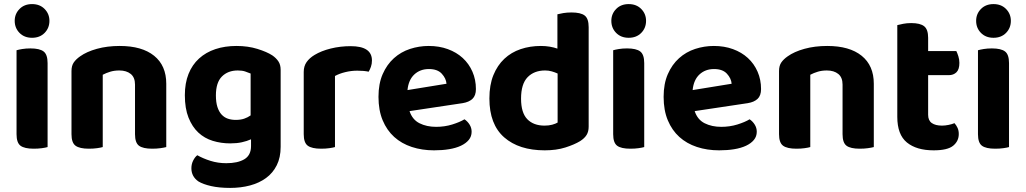

<svg xmlns="http://www.w3.org/2000/svg" viewBox="-20 -721 5021 940"><path d="M213 -1Q203 2 185 4.5Q167 7 145 7Q100 7 80.5 -7.5Q61 -22 61 -64V-475Q71 -478 89 -481Q107 -484 129 -484Q174 -484 193.5 -469Q213 -454 213 -412ZM52 -619Q52 -653 75.5 -677Q99 -701 137 -701Q175 -701 198.5 -677Q222 -653 222 -619Q222 -584 198.5 -560Q175 -536 137 -536Q99 -536 75.5 -560Q52 -584 52 -619Z M641 -307Q641 -342 620 -359Q599 -376 564 -376Q540 -376 520 -370Q500 -364 483 -355V-1Q473 2 455 4.5Q437 7 415 7Q370 7 350 -7.5Q330 -22 330 -64V-373Q330 -399 341 -415Q352 -431 372 -445Q404 -468 454.5 -482Q505 -496 566 -496Q675 -496 734.5 -448Q794 -400 794 -311V-1Q783 2 765 4.5Q747 7 725 7Q680 7 660.5 -7.5Q641 -22 641 -64V-307Z M1209 -39Q1189 -30 1164 -24.5Q1139 -19 1107 -19Q1062 -19 1021.5 -31.5Q981 -44 951 -72Q921 -100 903 -145Q885 -190 885 -255Q885 -314 903 -359Q921 -404 954.5 -434.5Q988 -465 1034.5 -480.5Q1081 -496 1138 -496Q1194 -496 1240.5 -481.5Q1287 -467 1313 -450Q1332 -437 1343 -420.5Q1354 -404 1354 -379V-2Q1354 50 1335 88Q1316 126 1282.5 150.5Q1249 175 1204 187Q1159 199 1107 199Q1053 199 1013.5 190Q974 181 951 167Q917 143 917 103Q917 82 926 64.5Q935 47 946 39Q974 55 1010.5 66.5Q1047 78 1088 78Q1144 78 1176.5 58.5Q1209 39 1209 -6ZM1134 -134Q1158 -134 1175.5 -140Q1193 -146 1207 -156V-361Q1195 -366 1180.5 -371Q1166 -376 1144 -376Q1096 -376 1066.5 -346.5Q1037 -317 1037 -254Q1037 -220 1044.5 -197Q1052 -174 1065 -160Q1078 -146 1095.5 -140Q1113 -134 1134 -134Z M1620 -1Q1610 2 1592 4.5Q1574 7 1552 7Q1507 7 1487 -7.5Q1467 -22 1467 -64V-369Q1467 -397 1481 -417Q1495 -437 1520 -452Q1553 -472 1599.5 -483.5Q1646 -495 1697 -495Q1801 -495 1801 -425Q1801 -408 1796 -394Q1791 -380 1785 -370Q1762 -375 1729 -375Q1700 -375 1671 -368Q1642 -361 1620 -349Z M1985 -177Q1999 -135 2034 -117.5Q2069 -100 2115 -100Q2157 -100 2194 -111.5Q2231 -123 2254 -137Q2269 -127 2279 -111Q2289 -95 2289 -76Q2289 -53 2275 -36Q2261 -19 2236.5 -7.5Q2212 4 2178.5 9.5Q2145 15 2105 15Q2046 15 1996 -1.5Q1946 -18 1910 -50.5Q1874 -83 1853.5 -132Q1833 -181 1833 -247Q1833 -311 1853.5 -358Q1874 -405 1908.5 -436Q1943 -467 1987.5 -481.5Q2032 -496 2079 -496Q2130 -496 2172.5 -480.5Q2215 -465 2245.5 -437Q2276 -409 2293 -370Q2310 -331 2310 -285Q2310 -253 2293 -237Q2276 -221 2245 -216ZM2080 -383Q2037 -383 2008.5 -356.5Q1980 -330 1975 -280L2166 -311Q2164 -337 2143 -360Q2122 -383 2080 -383Z M2628 -496Q2651 -496 2671.5 -492.5Q2692 -489 2709 -483V-651Q2720 -654 2738 -657Q2756 -660 2778 -660Q2823 -660 2842.5 -645Q2862 -630 2862 -588V-101Q2862 -77 2852 -60.5Q2842 -44 2820 -30Q2792 -13 2748 1Q2704 15 2647 15Q2521 15 2448.5 -48.5Q2376 -112 2376 -239Q2376 -305 2395.5 -353Q2415 -401 2449 -433Q2483 -465 2529 -480.5Q2575 -496 2628 -496ZM2710 -361Q2697 -367 2681.5 -371.5Q2666 -376 2649 -376Q2595 -376 2563 -343Q2531 -310 2531 -238Q2531 -169 2561.5 -137.5Q2592 -106 2646 -106Q2667 -106 2683.5 -110.5Q2700 -115 2710 -121Z M3134 -1Q3124 2 3106 4.5Q3088 7 3066 7Q3021 7 3001.5 -7.5Q2982 -22 2982 -64V-475Q2992 -478 3010 -481Q3028 -484 3050 -484Q3095 -484 3114.5 -469Q3134 -454 3134 -412ZM2973 -619Q2973 -653 2996.5 -677Q3020 -701 3058 -701Q3096 -701 3119.5 -677Q3143 -653 3143 -619Q3143 -584 3119.5 -560Q3096 -536 3058 -536Q3020 -536 2996.5 -560Q2973 -584 2973 -619Z M3381 -177Q3395 -135 3430 -117.5Q3465 -100 3511 -100Q3553 -100 3590 -111.5Q3627 -123 3650 -137Q3665 -127 3675 -111Q3685 -95 3685 -76Q3685 -53 3671 -36Q3657 -19 3632.5 -7.5Q3608 4 3574.5 9.5Q3541 15 3501 15Q3442 15 3392 -1.5Q3342 -18 3306 -50.5Q3270 -83 3249.5 -132Q3229 -181 3229 -247Q3229 -311 3249.5 -358Q3270 -405 3304.5 -436Q3339 -467 3383.5 -481.5Q3428 -496 3475 -496Q3526 -496 3568.5 -480.5Q3611 -465 3641.5 -437Q3672 -409 3689 -370Q3706 -331 3706 -285Q3706 -253 3689 -237Q3672 -221 3641 -216ZM3476 -383Q3433 -383 3404.5 -356.5Q3376 -330 3371 -280L3562 -311Q3560 -337 3539 -360Q3518 -383 3476 -383Z M4105 -307Q4105 -342 4084 -359Q4063 -376 4028 -376Q4004 -376 3984 -370Q3964 -364 3947 -355V-1Q3937 2 3919 4.5Q3901 7 3879 7Q3834 7 3814 -7.5Q3794 -22 3794 -64V-373Q3794 -399 3805 -415Q3816 -431 3836 -445Q3868 -468 3918.5 -482Q3969 -496 4030 -496Q4139 -496 4198.5 -448Q4258 -400 4258 -311V-1Q4247 2 4229 4.5Q4211 7 4189 7Q4144 7 4124.5 -7.5Q4105 -22 4105 -64V-307Z M4524 -159Q4524 -131 4542 -118.5Q4560 -106 4592 -106Q4607 -106 4624 -109.5Q4641 -113 4653 -118Q4662 -108 4668 -95Q4674 -82 4674 -65Q4674 -30 4646.5 -7.5Q4619 15 4551 15Q4467 15 4420 -23.5Q4373 -62 4373 -149V-598Q4384 -601 4402 -604.5Q4420 -608 4441 -608Q4485 -608 4504.5 -592.5Q4524 -577 4524 -536V-471H4662Q4667 -461 4672 -445.5Q4677 -430 4677 -413Q4677 -381 4662.5 -367Q4648 -353 4625 -353H4524V-159Z M4920 -1Q4910 2 4892 4.5Q4874 7 4852 7Q4807 7 4787.5 -7.5Q4768 -22 4768 -64V-475Q4778 -478 4796 -481Q4814 -484 4836 -484Q4881 -484 4900.5 -469Q4920 -454 4920 -412ZM4759 -619Q4759 -653 4782.5 -677Q4806 -701 4844 -701Q4882 -701 4905.5 -677Q4929 -653 4929 -619Q4929 -584 4905.5 -560Q4882 -536 4844 -536Q4806 -536 4782.5 -560Q4759 -584 4759 -619Z"/></svg>

Font: Baloo Bhai 2
Style: Bold
Weight: 700
Designer: Supriya Tembe, Noopur Datye and Ek Type
Foundry: Ek Type
Version: Version 1.640;PS 1.000;hotconv 16.6.51;makeotf.lib2.5.65220;